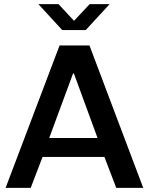

<svg xmlns="http://www.w3.org/2000/svg" viewBox="-20 -905 717 925"><path d="M7 0 267 -686H411L670 0H540L483 -149H185L128 0ZM217 -240H450L336 -551H332ZM280 -760 165 -885H262L354 -786H319L412 -885H508L393 -760Z"/></svg>

Font: Chivo Medium
Style: Regular
Weight: 500
Designer: Hector Gatti
Foundry: Omnibus-Type
Version: Version 2.002